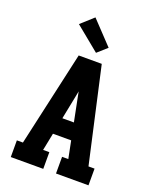

<svg xmlns="http://www.w3.org/2000/svg" viewBox="-177 -1090 954 1189"><g transform="rotate(20 300.0 -496.0)"><path d="M44 0V-110H84L224 -735H376L516 -110H556V0H342V-110H383L360 -225H240L217 -110H258V0ZM262 -335H338L307 -490Q305 -499 303.5 -508Q302 -517 300 -526Q298 -517 296.5 -508Q295 -499 293 -490ZM319 -787 159 -918 241 -992 382 -843Z"/></g></svg>

Font: Iosevka Slab XBdEx
Style: Regular
Weight: 800
Width: 7
Monospace: yes
Designer: Belleve Invis
Foundry: Belleve Invis
Version: Version 11.1.0; ttfautohint (v1.8.3)